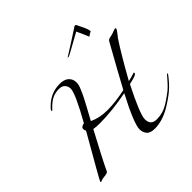

<svg xmlns="http://www.w3.org/2000/svg" viewBox="-270 -1453 1764 1764"><g transform="rotate(-45 612.0 -571.0)"><path d="M984 -36Q880 24 784 24Q724 24 701 -4.5Q678 -33 678 -72Q678 -146 814 -406Q618 -368 456 -368Q413 -368 380 -374Q233 -100 192 -10Q185 2 156.5 5Q128 8 116.5 10.5Q105 13 98.5 16.5Q92 20 87 20Q82 20 82 15Q82 10 148 -106L322 -410Q314 -426 314 -440Q314 -454 328.5 -463Q343 -472 356 -472Q496 -721 496 -782Q496 -812 477 -835Q458 -858 415 -858Q372 -858 334.5 -841.5Q297 -825 254 -782Q249 -777 244 -771Q235 -760 232 -760Q226 -760 226 -767Q226 -774 248 -796Q335 -886 454 -886Q514 -886 544 -858Q574 -830 574 -786Q574 -758 561 -726Q548 -694 538 -672.5Q528 -651 520 -635.5Q512 -620 497.5 -592.5Q483 -565 473 -547Q438 -484 416 -442Q492 -404 595 -404Q698 -404 828 -432Q902 -570 1054 -842Q1062 -854 1072 -857Q1082 -860 1096.5 -863Q1111 -866 1119 -868Q1127 -870 1146 -878Q1165 -886 1173.5 -886Q1182 -886 1182 -880Q1182 -868 1147 -825L1130 -804Q1052 -687 922 -454Q978 -467 990.5 -472.5Q1003 -478 1006 -478Q1012 -478 1012 -471.5Q1012 -465 1006.5 -459.5Q1001 -454 988.5 -449.5Q976 -445 966.5 -442Q957 -439 937.5 -434.5Q918 -430 910 -428Q778 -169 778 -102Q778 -24 856 -24Q936 -24 1004 -66Q1016 -74 1029 -82Q1061 -102 1112 -142Q1152 -176 1212 -248Q1216 -254 1220 -254Q1224 -254 1224 -251Q1224 -248 1222 -244Q1169 -173 1118 -129.5Q1067 -86 984 -36ZM904 -1150Q925 -1166 934 -1166Q943 -1166 945 -1160Q947 -1154 972.5 -1103.5Q998 -1053 998 -1027Q998 -1025 986 -1019.5Q974 -1014 966 -1007Q958 -1000 956 -1000L954 -999V-1000Q931 -1057 902 -1118L710 -1012Q692 -1002 680 -1002L678 -1004Q678 -1006 698 -1018Q798 -1080 904 -1150Z"/></g></svg>

Font: Miama
Style: Regular
Weight: 400
Italic angle: 16.5°
Designer: Linus Romer
Foundry: Linus Romer
Version: 0.32